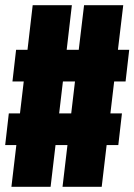

<svg xmlns="http://www.w3.org/2000/svg" viewBox="-30 -720 518 740"><path d="M4 -283H47L61.5 -406H18L32 -528H76L96 -700H247L227 -528H273.5L294 -700H445L424.5 -528H468L454 -406H410L395.5 -283H440L426 -161H381L362 0H211L230 -161H184L165 0H14L33 -161H-10ZM198 -283H244.5L259 -406H212.5Z"/></svg>

Font: League Mono Condensed ExtraBold
Style: Regular
Weight: 800
Width: 1
Designer: Tyler Finck
Foundry: The League of Moveable Type / Tyler Finck
Version: Version 2.210